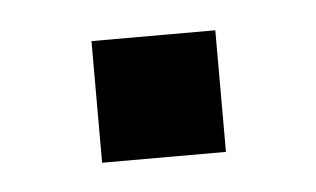

<svg xmlns="http://www.w3.org/2000/svg" viewBox="-26 -356 285 173"><g transform="rotate(-5 116.5 -269.0)"><path d="M61 -214V-324H173V-214Z"/></g></svg>

Font: Nunito Sans 10pt SemiCondensed Medium
Style: Regular
Weight: 500
Width: 4
Designer: Vernon Adams
Foundry: Vernon Adams
Version: Version 3.101;gftools[0.9.27]